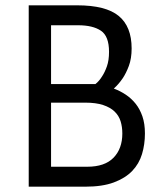

<svg xmlns="http://www.w3.org/2000/svg" viewBox="-20 -702 615 722"><path d="M88 -682H270Q378 -682 426.5 -642Q475 -602 475 -520Q475 -482 464.5 -454Q454 -426 441 -407Q426 -385 408 -369Q432 -360 453 -346Q474 -332 490 -312Q506 -292 515.5 -264.5Q525 -237 525 -200Q525 -159 514 -122.5Q503 -86 477 -59Q451 -32 408 -16Q365 0 301 0H88ZM172 -386H339Q353 -397 364 -415Q374 -430 382 -452.5Q390 -475 390 -507Q390 -566 359.5 -586.5Q329 -607 274 -607H172ZM172 -75H308Q374 -75 407 -109Q440 -143 440 -200Q440 -225 433.5 -246Q427 -267 411 -282.5Q395 -298 368 -307Q341 -316 301 -316H172Z"/></svg>

Font: Actor
Style: Regular
Weight: 400
Designer: Thomas Junold
Foundry: Thomas Junold
Version: Version 1.001